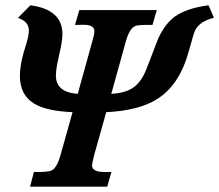

<svg xmlns="http://www.w3.org/2000/svg" viewBox="-20 -701 823 721"><path d="M334 -120.1Q326.2 -90.8 325.7 -80.1Q325.7 -60.5 354.5 -56.2Q362.3 -54.7 398.4 -55.2L382.8 0H92.8L107.4 -55.2Q161.1 -54.2 173.8 -61Q193.4 -70.3 207 -117.7L252.4 -279.8Q155.8 -283.7 109.9 -311Q54.7 -343.3 54.7 -416Q54.7 -452.6 67.9 -500.5L80.6 -542.5Q88.4 -570.8 88.4 -585.9Q88.4 -620.6 47.4 -633.8L94.2 -681.2Q214.4 -665 214.4 -573.2Q214.4 -546.4 202.1 -494.6Q189.9 -442.9 189.9 -417Q189.9 -354.5 272 -348.6L326.7 -545.9Q334.5 -571.8 334.5 -584Q334.5 -603.5 306.2 -607.4Q299.8 -608.4 261.7 -607.4L277.8 -663.1H568.8L552.7 -607.4Q499 -608.4 488.3 -603.5Q466.3 -594.2 453.1 -547.4L397.9 -348.6Q451.7 -351.6 481.4 -372.8Q511.2 -394 529.8 -441.4Q551.8 -499 574.2 -556.6Q599.6 -611.3 635.7 -638.2Q680.7 -670.4 763.2 -681.2L783.2 -634.3Q728.5 -620.6 711.9 -585.4Q707 -574.2 688 -505.4Q653.3 -381.3 570.3 -329.1Q501.5 -285.6 378.9 -279.8Z"/></svg>

Font: Accordance
Style: Bold-Italic
Weight: 700
Italic angle: -11°
Version: Version 1.2 (build January 31, 2020) Miklal Software Solutio